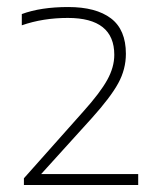

<svg xmlns="http://www.w3.org/2000/svg" viewBox="-20 -834 449 546"><path d="M48 -308V-327L217 -517Q265 -570.5 285 -606.8Q305 -643 305 -678Q305 -783 173 -783Q102 -783 42 -762V-794Q96 -814 174 -814Q253 -814 295.5 -781.8Q338 -749.5 338 -681Q338 -637 316.2 -597.2Q294.5 -557.5 241 -498L97 -339H373V-308Z"/></svg>

Font: Encode Sans Exp Th
Style: Regular
Weight: 100
Width: 7
Designer: Multiple Designers
Foundry: Impallari Type
Version: Version 3.002; ttfautohint (v1.8.3) -l 8 -r 50 -G 200 -x 14 